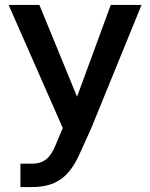

<svg xmlns="http://www.w3.org/2000/svg" viewBox="-20 -520 610 780"><path d="M63 240H108C206 240 261 201 304 104L351 0L555 -500H430L293 -127L140 -500H15L235 0L206 69C184 123 158 145 108 145H63Z"/></svg>

Font: Goli Medium
Style: Regular
Weight: 500
Designer: jaikishan Patel
Foundry: MagicType
Version: Version 1.000;Glyphs 3.2 (3242)